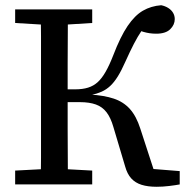

<svg xmlns="http://www.w3.org/2000/svg" viewBox="-20 -706 721 735"><path d="M38 0V-53L172 -60H204L333 -53V0ZM38 -618V-670H333V-618L204 -610H172ZM136 0Q137 -52 137 -103.5Q137 -155 137 -207Q137 -259 137 -311V-360Q137 -412 137 -463.5Q137 -515 137 -567Q137 -619 136 -670H240Q240 -619 239.5 -567Q239 -515 239 -462Q239 -409 239 -354V-321Q239 -265 239 -211Q239 -157 239.5 -104.5Q240 -52 240 0ZM459 -69 414 -220Q404 -255 388 -276Q372 -297 347 -306Q322 -315 286 -315H203V-364H268Q296 -364 317 -370.5Q338 -377 354 -391.5Q370 -406 384.5 -431.5Q399 -457 413 -493Q441 -566 468.5 -606.5Q496 -647 527 -665Q558 -683 597 -686Q612 -683 624 -675.5Q636 -668 642.5 -657Q649 -646 649 -633Q649 -611 631.5 -594Q614 -577 578 -577Q553 -577 529 -584Q505 -591 489 -599L559 -635Q538 -612 522.5 -589Q507 -566 492.5 -538Q478 -510 460 -470Q445 -436 431 -413.5Q417 -391 402 -377Q387 -363 369 -355Q351 -347 328 -342L324 -344Q378 -341 415.5 -328.5Q453 -316 477.5 -288.5Q502 -261 517 -214L576 -33L543 -61L668 -51V0Q652 3 627.5 6Q603 9 580 9Q546 9 522 1.5Q498 -6 482.5 -23Q467 -40 459 -69Z"/></svg>

Font: Source Serif 4
Style: Regular
Weight: 400
Designer: Frank Grießhammer
Foundry: Adobe Systems Incorporated
Version: Version 4.004;hotconv 1.0.116;makeotfexe 2.5.65601